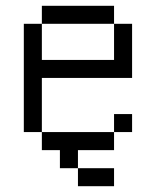

<svg xmlns="http://www.w3.org/2000/svg" viewBox="-20 -520 540 665"><path d="M375 125V62.5H250V125ZM437.5 -62.5V-125H375V-62.5H125V0H187.5V62.5H250V0H375V-62.5ZM125 -62.5V-250H437.5V-437.5H375Q375 -437.5 375 -312.5H125Q125 -312.5 125 -437.5H62.5Q62.5 -437.5 62.5 -62.5ZM125 -437.5H375V-500H125Z"/></svg>

Font: Unifont
Style: Regular
Weight: 500
Version: Version 13.0.05